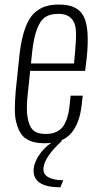

<svg xmlns="http://www.w3.org/2000/svg" viewBox="-20 -607 419 826"><path d="M239.7 198.7Q178.7 198.7 149.9 178.5Q121.1 158.2 125 119.1Q128.9 84.5 155.5 50Q182.1 15.6 217.3 -2H247.6Q172.4 66.4 167 114.7Q164.1 142.6 188.2 155.5Q212.4 168.5 252 168.5ZM113.3 -334H298.3L302.7 -378.9Q307.6 -431.2 306.9 -468.5Q306.2 -505.9 287.8 -526.6Q269.5 -547.4 231 -547.4Q196.3 -547.4 175.3 -533.9Q154.3 -520.5 139.6 -483.2Q125 -445.8 117.7 -377.9ZM171.4 9.3Q147.5 9.3 129.2 5.1Q110.8 1 94.5 -8.8Q78.1 -18.6 68.1 -35.2Q58.1 -51.8 51 -76.7Q43.9 -101.6 43.9 -135.5Q43.9 -169.4 47.4 -213.9L63.5 -368.2Q69.3 -421.4 80.3 -460.4Q91.3 -499.5 106 -523.7Q120.6 -547.9 141.4 -562.3Q162.1 -576.7 184.1 -582Q206.1 -587.4 235.4 -587.4Q314.9 -587.4 340.6 -535.4Q366.2 -483.4 353 -357.4L346.2 -302.2H109.9L100.1 -210Q91.8 -141.6 98.6 -101.8Q105.5 -62 123.3 -46.4Q141.1 -30.8 175.3 -30.8Q189.9 -30.8 201.2 -32.7Q212.4 -34.7 226.3 -41.7Q240.2 -48.8 250 -61.3Q259.8 -73.7 267.8 -96.9Q275.9 -120.1 279.3 -152.3L283.7 -195.3H335.9L331.5 -157.2Q323.2 -77.1 286.1 -33.9Q249 9.3 171.4 9.3Z"/></svg>

Font: Oswald
Style: Extra-Light
Weight: 200
Designer: Vernon Adams
Foundry: Vernon Adams
Version: 3.0; ttfautohint (v0.94.23-7a4d-dirty) -l 8 -r 50 -G 200 -x 